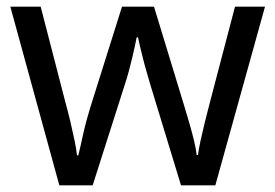

<svg xmlns="http://www.w3.org/2000/svg" viewBox="-20 -557 826 576"><path d="M431 -303Q425 -324 419 -344.5Q413 -365 408.5 -383.5Q404 -402 400 -418Q396 -434 394 -445H390Q388 -434 384.5 -418Q381 -402 376.5 -383Q372 -364 366.5 -343.5Q361 -323 354 -302L258 -1H158L11 -537H102L176 -251Q184 -222 191 -192.5Q198 -163 203.5 -136.5Q209 -110 211 -91H215Q218 -103 222 -121Q226 -139 230.5 -159Q235 -179 240.5 -199Q246 -219 251 -235L346 -537H442L534 -235Q541 -212 548.5 -186Q556 -160 562 -135.5Q568 -111 570 -92H574Q576 -109 581.5 -134.5Q587 -160 594.5 -190.5Q602 -221 610 -251L685 -537H775L626 -1H523Z"/></svg>

Font: Noto Sans Sinhala
Style: Regular
Weight: 400
Designer: Jelle Bosma - Monotype Design Team
Foundry: Monotype Imaging Inc.
Version: Version 2.006